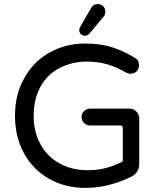

<svg xmlns="http://www.w3.org/2000/svg" viewBox="-20 -933 779 935"><path d="M394 -759Q382 -759 374 -766.5Q366 -774 366 -787Q366 -796 373 -806L423 -893Q433 -913 456 -913Q472 -913 482.5 -903Q493 -893 493 -876Q493 -860 483 -850L416 -770Q407 -759 394 -759ZM396 -18Q296 -18 218 -63Q139 -108 96 -188Q53 -268 53 -369Q53 -421 64 -466.5Q75 -512 98 -552Q142 -633 221 -677Q300 -721 394 -721Q470 -721 527 -702.5Q584 -684 637 -651Q657 -641 657 -615Q657 -598 645.5 -586Q634 -574 615 -574Q607 -574 595 -579Q549 -606 503 -619.5Q457 -633 403 -633Q331 -633 270 -602Q209 -570 176.5 -509.5Q144 -449 144 -369Q144 -291 176 -233Q208 -172 268.5 -138Q329 -104 408 -104Q455 -104 496.5 -115Q538 -126 578 -147V-310Q578 -322 566 -322H418Q402 -322 389.5 -334.5Q377 -347 377 -363Q377 -380 389.5 -392Q402 -404 418 -404H610Q630 -404 644 -390Q658 -376 658 -356V-134Q658 -115 648.5 -98.5Q639 -82 620 -73Q565 -46 509.5 -32Q454 -18 396 -18Z"/></svg>

Font: Huninn
Style: Regular
Weight: 400
Designer: justfont
Foundry: justfont
Version: Version 1.003